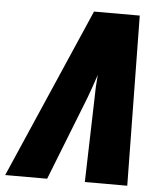

<svg xmlns="http://www.w3.org/2000/svg" viewBox="-109 -762 675 807"><g transform="rotate(5 228.5 -358.5)"><path d="M-57 0H120L260 -356Q265 -369 272.5 -390.5Q280 -412 294 -453Q289 -400 289 -354L279 0H458L448 -717H255Z"/></g></svg>

Font: Noto Sans Display Condensed Black
Style: Italic
Weight: 900
Width: 3
Italic angle: -192°
Designer: Monotype Design Team
Foundry: Monotype Imaging Inc.
Version: Version 1.900